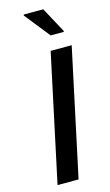

<svg xmlns="http://www.w3.org/2000/svg" viewBox="-137 -956 578 1005"><g transform="rotate(-15 152.0 -454.0)"><path d="M43 0 190 -688H304L157 0ZM211 -766 102 -903 103 -908H209L283 -771L282 -766Z"/></g></svg>

Font: Saira Medium
Style: Italic
Weight: 500
Italic angle: -12°
Designer: Hector Gatti with collaboration of the Omnibus-Type team
Foundry: Omnibus-Type
Version: Version 1.100; ttfautohint (v1.8.3)